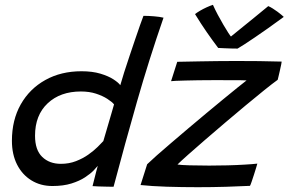

<svg xmlns="http://www.w3.org/2000/svg" viewBox="-20 -776 1201 799"><path d="M365.1 -1.5Q367.4 -10.3 371.6 -27.3Q375.8 -44.2 380.2 -61.2Q384.7 -78.2 386.9 -85.9Q382.4 -80 369.4 -66.4Q356.3 -52.9 333.7 -38Q311.1 -23.1 277.5 -12.5Q243.8 -1.9 198.2 -1.9Q148.6 -1.9 110.5 -25.5Q72.4 -49 51 -91.2Q29.6 -133.5 29.6 -190.1Q29.6 -276.6 66.4 -341.7Q103.3 -406.7 168.7 -443.1Q234.1 -479.5 319 -479.5Q364.3 -479.5 397.7 -469.5Q431.1 -459.5 452.1 -445.8Q473.1 -432.2 480.6 -421.4Q486.6 -443.2 496.7 -475Q506.9 -506.7 518.8 -542.2Q530.8 -577.8 542.2 -611.6Q553.6 -645.3 562.9 -671.6Q572.2 -697.9 577 -710.1Q597 -710.1 620.7 -708.2Q644.4 -706.3 660.5 -702.4Q600 -527.6 550.2 -353.3Q500.4 -179.1 452.6 1.2Q443.2 1.2 425.8 0.8Q408.4 0.5 391.1 -0.1Q373.9 -0.8 365.1 -1.5ZM233.4 -94.2Q267.3 -94.2 296.1 -105.4Q324.8 -116.5 347.7 -132.7Q370.6 -148.9 386.4 -164.6Q402.2 -180.2 410 -188.9Q413.4 -200.7 419.7 -221.9Q425.9 -243.1 432.8 -266.7Q439.7 -290.3 445.7 -310.8Q451.7 -331.3 454.6 -341.7Q445.9 -352.2 426.5 -364.7Q407.1 -377.2 379.3 -386.3Q351.5 -395.3 316.6 -395.3Q230.9 -395.3 178.4 -346.1Q125.8 -296.8 125.8 -211.1Q125.8 -151.9 155.6 -123.1Q185.4 -94.2 233.4 -94.2ZM1020.3 -2.6Q978.4 -0.4 920.7 1.3Q862.9 3 802.9 3Q736.9 3 673.8 1Q610.8 -1.1 564.9 -6L592.4 -92.5Q606.5 -106.2 632.4 -129.2Q658.3 -152.2 692.2 -181Q726 -209.9 763.5 -241.7Q801.1 -273.6 838.5 -304.7Q875.9 -335.8 909.2 -363.2Q942.6 -390.6 967.9 -411.1Q993.2 -431.5 1006.1 -441.4Q999.3 -441.9 983.9 -442.1Q968.4 -442.2 947.8 -442.3Q927.2 -442.3 904.5 -442.4Q881.8 -442.4 860.7 -442.4Q833.5 -442.4 805.1 -442Q776.7 -441.5 752.4 -440.9Q728.1 -440.2 711.7 -439.6Q695.3 -438.9 691.9 -438.2L717.6 -518.8Q729.5 -519 753.8 -519.5Q778 -519.9 810.9 -520.6Q843.9 -521.2 882.4 -521.7Q920.9 -522.2 961.5 -522.2Q1007.2 -522.2 1057.5 -521.7Q1107.7 -521.2 1152.2 -519.7Q1152.2 -517.2 1150.1 -507.1Q1147.9 -497 1145.1 -484Q1142.2 -471 1139.5 -459.8Q1136.8 -448.5 1135.6 -443.9Q1114.9 -429.1 1080.2 -401.2Q1045.4 -373.3 1003.2 -338.1Q960.9 -302.9 917 -265.6Q873.1 -228.3 833.1 -193.7Q793.1 -159 762.8 -132.2Q732.6 -105.4 718.6 -91.4Q731.4 -89.1 769.2 -88Q807 -86.9 850.4 -86.9Q888 -86.9 926.6 -87.9Q965.1 -88.9 997.8 -90.9Q1030.6 -92.8 1050.9 -95.1Q1049.7 -90.6 1045.8 -77.6Q1041.8 -64.6 1036.8 -48.9Q1031.8 -33.2 1027.3 -20.2Q1022.9 -7.2 1020.3 -2.6ZM1096.4 -750.6Q1105.4 -746.8 1115.4 -740.4Q1125.4 -734.1 1134.9 -727.1Q1144.3 -720.2 1151.2 -714.3Q1158.2 -708.4 1160.9 -705.7Q1126.9 -680.6 1096.3 -659Q1065.8 -637.4 1040.5 -620.3Q1015.3 -603.2 996.9 -591.3Q978.5 -579.5 968.6 -573.8Q956.9 -573.8 941.5 -574.2Q926.1 -574.7 911.9 -575.3Q897.6 -575.9 888 -576.5Q864.1 -608 840.3 -642.3Q816.5 -676.6 791.6 -717.4Q799.9 -723.9 812.4 -731.3Q825 -738.7 839.3 -745.3Q853.6 -751.9 866.1 -755.9Q874.9 -736.1 886.4 -714.4Q898 -692.8 909.6 -672.9Q921.1 -653.1 930.3 -639Q939.6 -624.9 943.8 -620.7H936.9Q950.3 -631.5 978.1 -654.1Q1005.9 -676.6 1038 -702.7Q1070 -728.8 1096.4 -750.6Z"/></svg>

Font: Grandstander Thin
Style: Italic
Weight: 100
Italic angle: -15°
Designer: Tyler Finck
Foundry: Etcetera Type Co
Version: Version 1.200